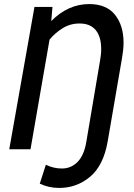

<svg xmlns="http://www.w3.org/2000/svg" viewBox="-20 -734 658 944"><path d="M509.5 -39Q489 79.5 423.2 134.8Q357.5 190 271.5 190Q219 190 175.5 169L205.5 76Q243 94.5 284.5 94.5Q329.5 94.5 361.5 62Q393.5 29.5 404.5 -37L472 -436.5Q474 -449.5 475.8 -462.8Q477.5 -476 477.5 -493Q477.5 -553 450.8 -585.8Q424 -618.5 371 -618.5Q325 -618.5 287.5 -595Q250 -571.5 223.5 -539L130 0H25.5L149.5 -700H238L232 -630.5Q315 -714 418.5 -714Q503.5 -714 545.5 -661.2Q587.5 -608.5 587.5 -524Q587.5 -503.5 585 -484.2Q582.5 -465 580 -449Z"/></svg>

Font: Cabin Condensed Medium
Style: Italic
Weight: 500
Width: 3
Italic angle: -10°
Designer: Pablo Impallari
Foundry: Pablo Impallari. http://www.impallari.com Igino Marini. http://www.ikern.com
Version: Version 3.001; ttfautohint (v1.8.3)